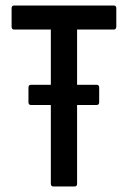

<svg xmlns="http://www.w3.org/2000/svg" viewBox="-20 -675 463 695"><path d="M92 -295Q83 -295 83 -305V-358Q83 -368 92 -368H330Q339 -368 339 -358V-305Q339 -295 330 -295H258H163ZM173 0Q164 0 164 -10V-568H31Q22 -568 22 -579V-645Q22 -655 31 -655H392Q401 -655 401 -645V-579Q401 -568 392 -568H259V-10Q259 0 250 0Z"/></svg>

Font: Sofia Sans Condensed SemiBold
Style: Regular
Weight: 600
Designer: Botio Nikoltchev, Ani Petrova
Foundry: lettersoup
Version: Version 4.101